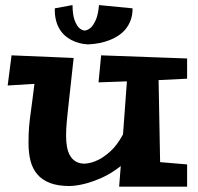

<svg xmlns="http://www.w3.org/2000/svg" viewBox="-20 -714 768 746"><path d="M707 11.2H442.9L449.2 -68.8Q412.1 -39.6 376.7 -23.9Q341.3 -8.3 313.5 -1Q280.8 7.8 251 8.8Q204.6 8.8 173.8 -3.2Q143.1 -15.1 124.8 -36.9Q106.4 -58.6 98.6 -89.1Q90.8 -119.6 90.8 -157.2Q90.8 -177.2 91.3 -192.4Q91.8 -207.5 93 -221.4Q94.2 -235.4 95.9 -250Q97.7 -264.6 100.3 -283.7Q103 -302.7 106.2 -327.9Q109.4 -353 113.8 -388.2L9.8 -381.8L24.9 -499L266.1 -488.8Q260.3 -434.6 255.9 -394.8Q251.5 -355 248.3 -325.7Q245.1 -296.4 242.9 -275.9Q240.7 -255.4 239.3 -239.5Q237.8 -223.6 237.3 -211.2Q236.8 -198.7 236.8 -185.1Q236.8 -163.1 240.2 -143.6Q243.7 -124 252.2 -109.4Q260.7 -94.7 274.7 -86.4Q288.6 -78.1 309.1 -78.1Q334.5 -79.6 360.8 -92.3Q383.3 -103 408.9 -126Q434.6 -148.9 458 -191.9L473.1 -397.9L362.8 -394L373 -499L707 -486.8V-408.2L596.2 -402.8L602.1 -84L707 -75.2ZM495.1 -681.6Q495.1 -655.3 487.5 -635.3Q480 -615.2 467.8 -600.6Q455.6 -585.9 439.9 -575.7Q424.3 -565.4 408.2 -559.1Q370.1 -543.5 321.8 -541.5Q285.2 -543.5 256.3 -559.1Q244.1 -565.4 232.4 -575.7Q220.7 -585.9 211.7 -600.6Q202.6 -615.2 197.5 -635.3Q192.4 -655.3 192.9 -681.6L261.7 -694.3Q262.2 -656.7 269.5 -636.7Q276.9 -616.7 285.6 -607.4Q295.9 -596.7 309.1 -595.2Q322.3 -596.7 333.5 -607.4Q343.3 -616.7 352.3 -636.7Q361.3 -656.7 364.7 -694.3Z"/></svg>

Font: Peralta
Style: Regular
Weight: 400
Designer: Astigmatic (AOETI)
Foundry: Astigmatic (AOETI)
Version: Version 1.000